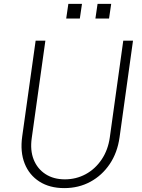

<svg xmlns="http://www.w3.org/2000/svg" viewBox="-20 -954 731 986"><path d="M310 12Q235 12 182.5 -21.5Q130 -55 106.5 -114.5Q83 -174 94 -253L163 -745H213L143 -245Q134 -182 153 -134.5Q172 -87 213.5 -60Q255 -33 313 -33Q371 -33 420 -59.5Q469 -86 502 -135Q535 -184 544 -249L613 -745H663L594 -249Q583 -170 543.5 -111.5Q504 -53 444 -20.5Q384 12 310 12ZM320 -859 331 -934H401L390 -859ZM470 -859 481 -934H551L540 -859Z"/></svg>

Font: Plus Jakarta Sans ExtraLight
Style: Italic
Weight: 200
Italic angle: -8°
Designer: Gumpita Rahayu
Foundry: Tokotype
Version: Version 2.071; ttfautohint (v1.8.4.7-5d5b);gftools[0.9.29]